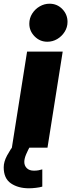

<svg xmlns="http://www.w3.org/2000/svg" viewBox="-62 -796 384 1035"><path d="M94 219Q36 219 -3 192.5Q-42 166 -42 106Q-42 76 -24 42.5Q-6 9 17.5 -21.5Q41 -52 60 -72Q79 -92 82 -95L139 -69Q137 -66 126 -50Q115 -34 102 -11Q89 12 79 35.5Q69 59 69 77Q69 97 82.5 110.5Q96 124 121 124Q134 124 145.5 122Q157 120 166 117V210Q153 214 132 216.5Q111 219 94 219ZM2 0 84 -518H276L194 0ZM193 -571Q153 -571 124.5 -600Q96 -629 96 -668Q96 -698 111.5 -722.5Q127 -747 152 -761.5Q177 -776 205 -776Q246 -776 274 -747Q302 -718 302 -678Q302 -649 286.5 -624.5Q271 -600 246.5 -585.5Q222 -571 193 -571Z"/></svg>

Font: MuseoModerno Black
Style: Italic
Weight: 900
Italic angle: -9°
Designer: Pablo Cosgaya, Héctor Gatti, Marcela Romero, and the Authors of The MuseoModerno Project.
Foundry: Omnibus-Type Team
Version: Version 1.003